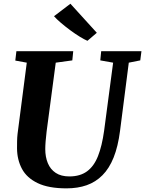

<svg xmlns="http://www.w3.org/2000/svg" viewBox="-20 -1024 796 1054"><path d="M687 -680 639 -306Q628 -220 603.8 -159.5Q579.5 -99 542.2 -61.8Q505 -24.5 455.8 -7.2Q406.5 10 345.5 10Q246.5 10 186.8 -18.8Q127 -47.5 100.5 -97.2Q74 -147 73.5 -209Q73.5 -228 73.8 -248.2Q74 -268.5 76.5 -290L127 -680L64 -691.5L70 -743H382L377 -692.5L286 -680L236 -303Q232.5 -274.5 230.5 -249Q228.5 -223.5 228.5 -205.5Q228.5 -162.5 242.5 -128.5Q256.5 -94.5 285.8 -75Q315 -55.5 361 -55.5Q419.5 -55.5 457.8 -83.5Q496 -111.5 518 -167.2Q540 -223 551.5 -306L601 -680L530.5 -692.5L535.5 -743H756.5L750 -692.5ZM460 -800Q443 -807 417.5 -822.8Q392 -838.5 365 -858.5Q338 -878.5 314 -899Q290 -919.5 276.5 -935L366.5 -1003.5L511.5 -844Z"/></svg>

Font: Merriweather Light 18pt ExtraBold
Style: Italic
Weight: 800
Italic angle: -7.8°
Version: Version 2.101